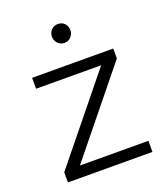

<svg xmlns="http://www.w3.org/2000/svg" viewBox="-133 -815 791 910"><g transform="rotate(-20 262.0 -360.5)"><path d="M63 -524 472 -523V-473L134 -56L479 -55V1L53 0V-51L391 -468L63 -469ZM311 -675Q311 -655 297.5 -641Q284 -627 265 -627Q245 -627 231.5 -641Q218 -655 218 -675Q218 -695 231.5 -708.5Q245 -722 265 -722Q285 -722 298 -708.5Q311 -695 311 -675Z"/></g></svg>

Font: Gontserrat Light
Style: Regular
Weight: 300
Designer: Julieta Ulanovsky
Foundry: Julieta Ulanovsky
Version: Version 6.001